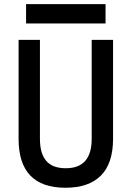

<svg xmlns="http://www.w3.org/2000/svg" viewBox="-20 -883 626 913"><path d="M291 9.8Q68.4 9.8 68.4 -222.7V-693.4H169.9V-222.7Q169.9 -153.3 199.7 -118.2Q229.5 -83 293 -83Q416 -83 416 -222.7V-693.4H517.6V-222.7Q517.6 -106.4 460 -48.3Q402.3 9.8 291 9.8ZM104 -771.5V-863.3H481.9V-771.5Z"/></svg>

Font: Cascadia Code
Style: Regular
Weight: 400
Designer: Aaron Bell
Foundry: Saja Typeworks
Version: Version 2404.023